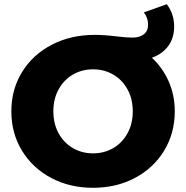

<svg xmlns="http://www.w3.org/2000/svg" viewBox="-20 -880 886 914"><path d="M812 -350Q812 -246 761.5 -163Q711 -80 622.5 -33Q534 14 423 14Q312 14 223.5 -33Q135 -80 84.5 -163Q34 -246 34 -350Q34 -454 85 -537Q136 -620 226.5 -667Q317 -714 431 -714Q478 -714 542 -706Q585 -701 610 -701Q645 -701 665 -717Q685 -733 685 -763Q685 -794 665 -821L774 -860Q809 -813 809 -755Q809 -699 781 -661Q753 -623 703 -605Q754 -558 783 -492.5Q812 -427 812 -350ZM612 -350Q612 -409 587 -454.5Q562 -500 519 -525Q476 -550 423 -550Q370 -550 327 -525Q284 -500 259 -454.5Q234 -409 234 -350Q234 -291 259 -245.5Q284 -200 327 -175Q370 -150 423 -150Q476 -150 519 -175Q562 -200 587 -245.5Q612 -291 612 -350Z"/></svg>

Font: Idrija
Style: Regular
Weight: 800
Designer: Julieta Ulanovsky
Foundry: Julieta Ulanovsky
Version: Version 7.200